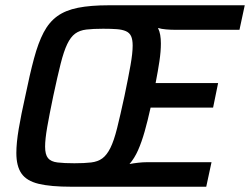

<svg xmlns="http://www.w3.org/2000/svg" viewBox="-20 -708 948 728"><path d="M250 0Q172 0 126.5 -11Q81 -22 61.5 -50Q42 -78 42 -128Q42 -166 51 -219.5Q60 -273 76 -344Q93 -427 109 -486.5Q125 -546 145.5 -585Q166 -624 197 -646.5Q228 -669 275.5 -678.5Q323 -688 393 -688H908L888 -595H643Q627 -595 609.5 -596.5Q592 -598 579 -602Q585 -590 587.5 -575.5Q590 -561 590 -543Q590 -513 584.5 -476Q579 -439 570 -393H807L788 -300H551Q540 -250 528.5 -209.5Q517 -169 503.5 -138.5Q490 -108 471 -86Q486 -89 504 -91Q522 -93 537 -93H782L762 0ZM262 -89Q300 -89 325.5 -92Q351 -95 368 -107.5Q385 -120 398.5 -147Q412 -174 424 -222Q436 -270 452 -344Q467 -416 475 -461.5Q483 -507 483 -535Q483 -558 477 -571Q471 -584 457 -590Q443 -596 422 -597.5Q401 -599 371 -599Q333 -599 307.5 -596Q282 -593 265 -580.5Q248 -568 235 -541Q222 -514 210 -466.5Q198 -419 182 -344Q167 -272 159 -226Q151 -180 151 -152Q151 -122 162 -108.5Q173 -95 198 -92Q223 -89 262 -89Z"/></svg>

Font: Saira SemiCondensed Medium
Style: Italic
Weight: 500
Width: 4
Italic angle: -12°
Designer: Hector Gatti with collaboration of the Omnibus-Type team
Foundry: Omnibus-Type
Version: Version 1.101